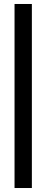

<svg xmlns="http://www.w3.org/2000/svg" viewBox="-20 -755 233 964"><path d="M53 189V-735H140V189Z"/></svg>

Font: Piazzolla ExtraBold
Style: Regular
Weight: 800
Designer: Juan Pablo del Peral
Foundry: Huerta Tipografica
Version: Version 1.330